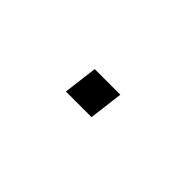

<svg xmlns="http://www.w3.org/2000/svg" viewBox="-16 -446 212 212"><g transform="rotate(45 90.0 -340.0)"><path d="M103 -320H63L68 -360H108Z"/></g></svg>

Font: Tanohe Sans Thin
Style: Italic
Weight: 100
Designer: Village Type and Design LLC & Cristiano Sobral
Foundry: Cooper Hewitt Smithsonian Design Museum
Version: Version 1.00;September 29, 2021;FontCreator 13.0.0.2655 64-b